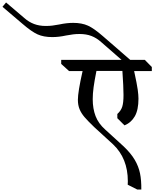

<svg xmlns="http://www.w3.org/2000/svg" viewBox="-542 -1270 1248 1553"><path d="M457 -502Q457 -566 448 -696H238Q222 -616 215 -564Q208 -512 208 -468Q208 -391 231 -331Q254 -271 309 -222L458 -86Q517 -30 548 23Q579 76 590.5 132Q602 188 601 263H568L491 224L492 196Q492 11 373 -102L220 -242Q168 -292 141.5 -323Q115 -354 101.5 -387Q88 -420 88 -463Q88 -527 126 -695H17L-47 -753V-786H441L276 -930Q239 -963 197.5 -979Q156 -995 102 -995Q72 -995 49.5 -992Q27 -989 -7 -983Q-66 -970 -119 -970Q-189 -970 -238 -992Q-287 -1014 -361 -1078L-522 -1215L-493 -1250L-345 -1124Q-309 -1092 -266.5 -1076Q-224 -1060 -172 -1060Q-142 -1060 -118.5 -1063Q-95 -1066 -63 -1072Q-2 -1085 50 -1085Q120 -1085 169.5 -1062.5Q219 -1040 292 -976L511 -786H629L686 -728V-695H543Q566 -589 572 -544.5Q578 -500 578 -472Q578 -381 548.5 -329.5Q519 -278 465 -256L407 -314V-348Q436 -374 446.5 -406Q457 -438 457 -502Z"/></svg>

Font: Inknut Antiqua Light
Style: Regular
Weight: 300
Designer: Claus Eggers Sørensen
Foundry: Claus Eggers Sørensen
Version: Version 1.003; ttfautohint (v1.8.2) -l 8 -r 50 -G 200 -x 14 